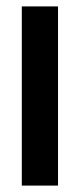

<svg xmlns="http://www.w3.org/2000/svg" viewBox="-20 -569 249 599"><path d="M48 -549H161V10H48Z"/></svg>

Font: BLUETTI 2.0 Medium
Style: Italic
Weight: 500
Designer: Stijn de Vries
Foundry: tokotype
Version: Version 2.005;October 31, 2023;FontCreator 14.0.0.2814 64-bi